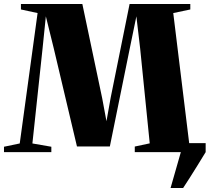

<svg xmlns="http://www.w3.org/2000/svg" viewBox="-34 -763 1052 963"><path d="M821.5 180 873 0V-45H997.5V0Q977 34 957 66Q937 98 918.8 127Q900.5 156 884.5 180ZM65 -43.5 154.5 -697.5 71 -715.5V-743H379L478.5 -270.5L500 -155L521 -272.5L616 -743H920.5V-715.5L835 -697.5L915 -44L988 -27V0H642V-28L717 -44L669 -519.5L650 -681L617.5 -523L517 -28.5H352L235.5 -521L196 -681L179.5 -520L128.5 -43.5L223.5 -27V0H-14V-27Z"/></svg>

Font: Merriweather 120pt Black
Style: Regular
Weight: 900
Designer: Eben Sorkin
Foundry: Eben Sorkin
Version: Version 2.100